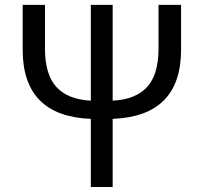

<svg xmlns="http://www.w3.org/2000/svg" viewBox="-20 -753 819 773"><path d="M618.2 -733.4H709V-552.7Q709 -285.2 433.6 -274.4V0H345.7V-274.4Q71.3 -285.2 71.3 -552.7V-733.4H161.1V-557.6Q161.1 -453.1 207 -402.8Q252.9 -352.5 345.7 -347.7V-733.4H433.6V-347.7Q526.4 -352.5 572.3 -402.8Q618.2 -453.1 618.2 -557.6Z"/></svg>

Font: irohakakuC Regular
Style: Regular
Weight: 400
Designer: [Source Han Sans]
Ryoko NISHIZUKA Ë•øÂ°öÊ∂ºÂ≠ê (kana & ideographs); Paul D. Hunt (Latin, Greek & Cyrillic); Wenlong ZHAN
Version: Version 1.001.20160904